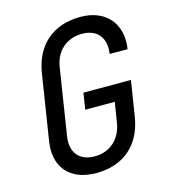

<svg xmlns="http://www.w3.org/2000/svg" viewBox="-111 -829 823 929"><g transform="rotate(-15 300.0 -365.0)"><path d="M258 10C393 10 483 -67 506 -200L535 -382H297L284 -300H432L416 -200C403 -120 348 -70 271 -70C194 -70 153 -120 166 -200L218 -531C230 -610 287 -659 364 -659C440 -659 480 -609 468 -530H558C577 -655 504 -740 377 -740C241 -740 151 -663 128 -530L76 -200C55 -71 126 10 258 10Z"/></g></svg>

Font: JetBrains Mono
Style: Italic
Weight: 400
Italic angle: -9°
Monospace: yes
Designer: Philipp Nurullin, Konstantin Bulenkov
Foundry: JetBrains
Version: Version 2.305